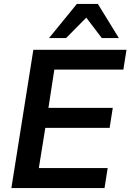

<svg xmlns="http://www.w3.org/2000/svg" viewBox="-20 -959 665 979"><path d="M38 0 150 -705H625L609 -604H257L227 -409H555L539 -307H211L178 -102H529L513 0ZM230 -765 372 -939H479L586 -765H499L420 -869L317 -765Z"/></svg>

Font: Mulish ExtraLight
Style: Bold Italic
Weight: 700
Italic angle: -9°
Version: Version 3.603